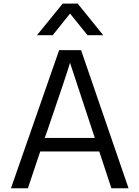

<svg xmlns="http://www.w3.org/2000/svg" viewBox="-20 -1006 762 1051"><path d="M40 24.4 303.7 -731.4H423.8L683.6 24.4H589.8L523.4 -176.8H200.2L132.8 24.4ZM182.6 -813.5 323.2 -986.3H405.3L544.9 -813.5H459L363.3 -931.6L268.6 -813.5ZM224.6 -251H499L363.3 -662.1Q349.6 -613.3 240.2 -293.9Z"/></svg>

Font: GenEi M Gothic v2 Regular
Style: Regular
Weight: 400
Version: Version 2.0